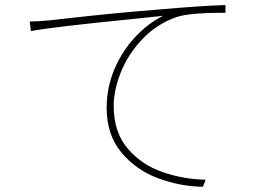

<svg xmlns="http://www.w3.org/2000/svg" viewBox="-20 -710 1017 748"><path d="M174.8 -630.9 270.5 -641.6Q425.8 -659.2 608.4 -673.8Q765.6 -687.5 858.4 -690.4V-660.2H836.9Q784.2 -660.2 738.8 -656.2Q693.4 -652.3 665 -642.6Q588.9 -615.2 533.7 -556.6Q478.5 -498 450.7 -428.2Q422.9 -358.4 422.9 -297.9Q422.9 -195.3 477.5 -131.3Q532.2 -67.4 613.3 -39.6Q694.3 -11.7 781.2 -9.8L770.5 17.6Q683.6 16.6 597.2 -15.1Q510.7 -46.9 453.1 -115.7Q395.5 -184.6 395.5 -290Q395.5 -369.1 425.8 -440.4Q456.1 -511.7 506.3 -565.4Q556.6 -619.1 615.2 -648.4L514.6 -637.7Q179.7 -604.5 100.6 -588.9L95.7 -626Q136.7 -627 174.8 -630.9Z"/></svg>

Font: Min Sans VF VF
Style: Regular
Weight: 400
Designer: Jinseong-Kim, NotoSansCJK, Nunito
Foundry: Jinseong-Kim
Version: Version 1.420;Glyphs 3.1.2 (3151)